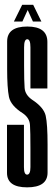

<svg xmlns="http://www.w3.org/2000/svg" viewBox="-20 -792 235 817"><path d="M95.4 5.2Q9.8 5.2 9.8 -56.6Q9.8 -118.4 9.8 -260.9H81.9Q81.9 -113.1 81.9 -81Q81.9 -48.9 95.3 -48.9Q109.5 -48.9 109.5 -81Q109.5 -113.1 109.5 -160.5Q109.5 -230.6 107.6 -260.1Q105.8 -289.6 78.4 -309.1Q25.8 -342 18.1 -379.9Q10.4 -417.9 10.4 -498.2Q10.4 -551.8 10.4 -615.4Q10.4 -679.1 96.4 -679.1Q181.6 -679.1 181.6 -613.6Q181.6 -548.1 181.6 -415.6H109.5Q109.5 -556.4 109.5 -590.7Q109.5 -625 96 -625Q82.5 -625 82.5 -590.7Q82.5 -556.4 82.5 -513.6Q82.5 -446.8 84.8 -417.6Q87 -388.5 116 -368.1Q166.6 -335.1 174.5 -299.2Q182.4 -263.2 182.4 -176.6Q182.4 -120.6 182.4 -57.7Q182.4 5.2 95.4 5.2ZM39.1 -700.4 74.4 -771.6H121.2L156.1 -700.4H120.1L97.8 -749.5L75.4 -700.4Z"/></svg>

Font: Anybody UltraCondensed Thin
Style: Regular
Weight: 100
Width: 1
Designer: Tyler Finck
Foundry: Etcetera Type Company
Version: Version 1.110